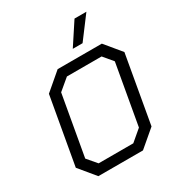

<svg xmlns="http://www.w3.org/2000/svg" viewBox="-212 -1054 1100 1189"><g transform="rotate(-30 338.0 -459.5)"><path d="M46 -115 131 -595 254 -700H570L665 -585L580 -102L460 0H141ZM430 -68 509 -135 585 -565 529 -632H281L201 -565L125 -135L182 -68ZM501 -919H586L468 -762H398Z"/></g></svg>

Font: Chakra Petch
Style: Italic
Weight: 400
Italic angle: -10°
Designer: Katatrad Aksorn Co.,Ltd.
Foundry: Cadson Demak Co.,Ltd.
Version: Version 1.000; ttfautohint (v1.6)